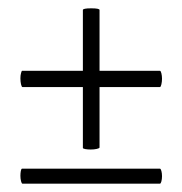

<svg xmlns="http://www.w3.org/2000/svg" viewBox="-20 -442 438 461"><path d="M29 -254Q29 -261 30.5 -266.5Q32 -272 33 -272H179V-418Q179 -422 199 -422Q219 -422 219 -418V-272H364Q366 -272 367.5 -266Q369 -260 369 -253Q369 -246 367.5 -239.5Q366 -233 364 -233H219V-88Q219 -86 212.5 -84.5Q206 -83 198 -83Q191 -83 185 -84Q179 -85 179 -87V-233H34Q32 -233 30.5 -239.5Q29 -246 29 -254ZM369 -19Q369 -12 367.5 -6.5Q366 -1 364 -1H34Q32 -1 30.5 -7Q29 -13 29 -20Q29 -26 30 -31.5Q31 -37 33 -37H364Q366 -37 367.5 -31.5Q369 -26 369 -19Z"/></svg>

Font: Cormorant Upright
Style: Regular
Weight: 400
Designer: Christian Thalmann (Catharsis Fonts)
Foundry: Catharsis Fonts
Version: Version 3.302